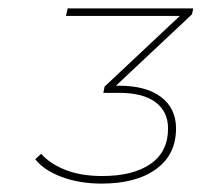

<svg xmlns="http://www.w3.org/2000/svg" viewBox="-20 -762 480 457"><path d="M437 -728 256 -558H263Q328 -558 363.5 -531Q399 -504 399 -456Q399 -394 351.5 -359.5Q304 -325 222 -325Q169 -325 126.5 -341Q84 -357 64 -383L78 -396Q99 -372 136 -357.5Q173 -343 223 -343Q297 -343 338.5 -372Q380 -401 380 -456Q380 -496 350.5 -518.5Q321 -541 263 -541H226L229 -556L408 -724H137L141 -742H440Z"/></svg>

Font: Montserrat Alternates Thin
Style: Italic
Weight: 250
Italic angle: -11.3°
Designer: Julieta Ulanovsky
Foundry: Julieta Ulanovsky
Version: Version 7.200